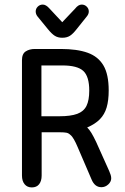

<svg xmlns="http://www.w3.org/2000/svg" viewBox="-20 -810 548 839"><path d="M162 -232H241Q261 -232 270.5 -230Q280 -228 287 -221Q295 -215 303 -201Q311 -187 319 -168L380 -26Q394 8 423 8Q440 8 453 -4Q466 -16 466 -31Q466 -38 463.5 -46Q461 -54 457 -63L400 -190Q388 -215 379.5 -229Q371 -243 361 -253Q396 -268 416.5 -289Q437 -310 446 -340.5Q455 -371 455 -415Q455 -485 432 -524Q409 -563 363 -579.5Q317 -596 246 -596H132Q109 -596 92.5 -585.5Q76 -575 76 -547V-43Q76 -19 87.5 -5Q99 9 119 9Q140 9 151 -5Q162 -19 162 -43ZM161 -302V-524H253Q318 -524 344 -500Q370 -476 370 -414Q370 -372 358 -347.5Q346 -323 317.5 -312.5Q289 -302 240 -302ZM252 -713 196 -773Q181 -790 167 -790Q154 -790 145 -781Q136 -772 136 -760Q136 -748 144 -738L189 -683Q206 -662 219.5 -653.5Q233 -645 252 -645Q272 -645 285.5 -653.5Q299 -662 316 -684L360 -739Q368 -749 368 -760Q368 -772 359 -781Q350 -790 337 -790Q322 -790 308 -772Z"/></svg>

Font: Beiruti Medium
Style: Regular
Weight: 500
Designer: Arlette Boutros
Foundry: Boutros
Version: Version 1.41